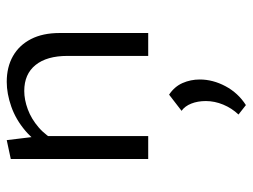

<svg xmlns="http://www.w3.org/2000/svg" viewBox="-110 -350 750 570"><g transform="rotate(-90 265.0 -65.0)"><path d="M384 0V-240Q384 -301 357 -334.5Q330 -368 280 -368Q254 -368 225.5 -357.5Q197 -347 171.5 -325Q146 -303 128 -268L105 -291Q128 -336 161.5 -364.5Q195 -393 233.5 -406.5Q272 -420 307 -420Q351 -420 383.5 -401.5Q416 -383 434 -348Q452 -313 452 -263V0ZM78 0V-408L134 -420L146 -321V0ZM238 290 210 268Q229 248 239.5 222.5Q250 197 250 171Q250 147 242.5 128Q235 109 221 99L269 62Q293 78 303.5 102Q314 126 314 153Q314 192 294 229.5Q274 267 238 290Z"/></g></svg>

Font: Ysabeau Office
Style: Regular
Weight: 400
Designer: Christian Thalmann (Catharsis Fonts)
Version: Version 2.001;gftools[0.9.30]; featfreeze: tnum,lnum,ss02